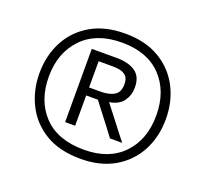

<svg xmlns="http://www.w3.org/2000/svg" viewBox="-92 -853 749 702"><g transform="rotate(20 283.0 -502.0)"><path d="M285.5 -258.5Q202.5 -258.5 147.5 -292Q92.5 -325.5 65 -381Q37.5 -436.5 37.5 -502Q37.5 -570 66.2 -625.2Q95 -680.5 150 -712.8Q205 -745 283.5 -745Q363 -745 417.8 -712.2Q472.5 -679.5 501 -624.5Q529.5 -569.5 529.5 -502Q529.5 -432 500.2 -377Q471 -322 416.2 -290.2Q361.5 -258.5 285.5 -258.5ZM285.5 -294Q382.5 -294 437.2 -351Q492 -408 492 -502Q492 -595.5 437.5 -652.8Q383 -710 284 -710Q184.5 -710 129.2 -652.2Q74 -594.5 74 -502Q74 -408.5 128.5 -351.2Q183 -294 285.5 -294ZM187 -365.5V-650.5H284.5Q329.5 -650.5 356.5 -632.2Q383.5 -614 383.5 -571.5Q383.5 -541.5 367.2 -518.5Q351 -495.5 313 -489L345 -448Q361.5 -426.5 378.8 -404.2Q396 -382 409 -365.5H361.5Q347 -385 334.2 -401.8Q321.5 -418.5 309 -434.5L271.5 -483.5H226V-365.5ZM283 -616.5H226V-514.5H271Q303.5 -514.5 323.5 -526.2Q343.5 -538 343.5 -569.5Q343.5 -592 333 -601.8Q322.5 -611.5 308.2 -614Q294 -616.5 283 -616.5Z"/></g></svg>

Font: Heraclito Light
Style: Regular
Weight: 300
Designer: Kostas Bartsokas (font) & Cristiano Sobral (main changes)
Foundry: Kostas Bartsokas (font) & Cristiano Sobral (main changes)
Version: Version 1.00;July 8, 2020;FontCreator 13.0.0.2655 64-bit